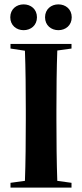

<svg xmlns="http://www.w3.org/2000/svg" viewBox="-20 -858 376 878"><path d="M88 -720C121 -720 149 -742 149 -779C149 -816 121 -838 88 -838C55 -838 27 -816 27 -779C27 -742 55 -720 88 -720ZM247 -720C280 -720 308 -742 308 -779C308 -816 280 -838 247 -838C214 -838 186 -816 186 -779C186 -742 214 -720 247 -720ZM28 -636 94 -626C97 -549 98 -443 98 -354V-310C98 -219 97 -110 94 -31L28 -22V0H307V-22L242 -31C239 -110 238 -219 238 -310V-354C238 -443 239 -549 242 -627L307 -636V-657H28Z"/></svg>

Font: Source Serif 4 Display
Style: Bold
Weight: 700
Designer: Frank Grießhammer
Foundry: Adobe Systems Incorporated
Version: Version 4.004;hotconv 1.0.117;makeotfexe 2.5.65602